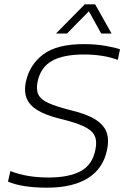

<svg xmlns="http://www.w3.org/2000/svg" viewBox="-20 -858 592 888"><path d="M239 -703 372 -838H420L496 -703H448L391 -806L290 -703ZM198 10Q82 10 17 -18L28 -67Q103 -37 204 -37Q298 -37 352.5 -66Q407 -95 421 -164Q430 -206 417 -231.5Q404 -257 365.5 -274.5Q327 -292 261 -308Q161 -332 123 -372.5Q85 -413 100 -481Q117 -559 180 -606.5Q243 -654 368 -654Q422 -654 467.5 -646Q513 -638 535 -630L525 -581Q458 -606 368 -606Q273 -606 220.5 -576.5Q168 -547 154 -481Q146 -444 157.5 -420.5Q169 -397 205 -381Q241 -365 308 -348Q383 -330 422.5 -304.5Q462 -279 473.5 -244.5Q485 -210 475 -164Q457 -78 386.5 -34Q316 10 198 10Z"/></svg>

Font: Kanit ExtraLight
Style: Italic
Weight: 275
Italic angle: -12°
Designer: Katatrad Team
Foundry: CadsonDemak
Version: Version 2.000; ttfautohint (v1.8.3)